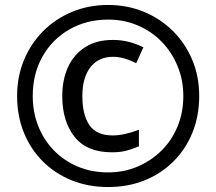

<svg xmlns="http://www.w3.org/2000/svg" viewBox="-20 -744 872 774"><path d="M431 -130Q330 -130 280.5 -192.5Q231 -255 231 -357Q231 -423 254.5 -474Q278 -525 323.5 -554Q369 -583 435 -583Q500 -583 558 -553L529 -489Q479 -515 436 -515Q377 -515 344.5 -473Q312 -431 312 -357Q312 -281 340.5 -239.5Q369 -198 435 -198Q458 -198 486.5 -204.5Q515 -211 540 -221V-154Q516 -144 491 -137Q466 -130 431 -130ZM416 10Q336 10 269 -17Q202 -44 152.5 -93.5Q103 -143 76 -210Q49 -277 49 -357Q49 -435 76.5 -501.5Q104 -568 153.5 -618Q203 -668 270 -696Q337 -724 416 -724Q492 -724 558.5 -697Q625 -670 675.5 -620.5Q726 -571 754.5 -504Q783 -437 783 -357Q783 -277 756 -210Q729 -143 679.5 -93.5Q630 -44 563 -17Q496 10 416 10ZM416 -49Q479 -49 533.5 -72Q588 -95 630 -136Q672 -177 695.5 -233.5Q719 -290 719 -357Q719 -421 696 -477Q673 -533 632.5 -575Q592 -617 536.5 -641Q481 -665 416 -665Q329 -665 260 -625.5Q191 -586 151.5 -516.5Q112 -447 112 -357Q112 -291 134.5 -235Q157 -179 197.5 -137.5Q238 -96 293.5 -72.5Q349 -49 416 -49Z"/></svg>

Font: Noto Sans New Tai Lue SemiBold
Style: Regular
Weight: 600
Version: Version 2.003